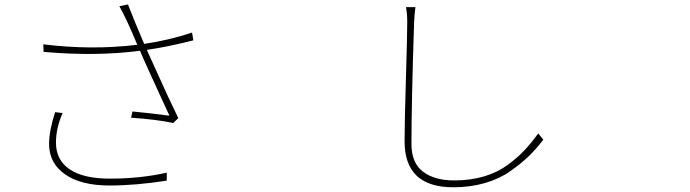

<svg xmlns="http://www.w3.org/2000/svg" viewBox="-20 -793 3040 846"><path d="M222.7 -298.8 255.9 -294.9Q226.6 -228.5 226.6 -164.1Q226.6 -87.9 287.1 -46.9Q347.7 -5.9 463.9 -5.9Q597.7 -5.9 714.8 -32.2V2.9Q578.1 24.4 462.9 24.4Q336.9 24.4 266.6 -24.9Q196.3 -74.2 196.3 -158.2Q196.3 -216.8 222.7 -298.8ZM826.2 -649.4 832 -615.2Q720.7 -586.9 627 -573.2Q637.7 -550.8 665 -489.3Q692.4 -427.7 719.2 -370.1Q746.1 -312.5 765.6 -272.5L743.2 -251Q670.9 -266.6 557.6 -274.4L563.5 -301.8Q638.7 -294.9 726.6 -283.2Q619.1 -515.6 597.7 -567.4L596.7 -569.3Q402.3 -543.9 171.9 -564.5L170.9 -597.7Q383.8 -571.3 585 -595.7Q537.1 -710.9 505.9 -765.6L543.9 -773.4Q571.3 -702.1 615.2 -599.6Q722.7 -615.2 826.2 -649.4Z M1768.6 -761.7H1810.5Q1806.6 -735.4 1804.7 -695.3Q1793 -343.8 1793 -158.2Q1793 -75.2 1843.8 -36.6Q1894.5 2 1981.4 2Q2052.7 2 2112.3 -15.6Q2171.9 -33.2 2216.3 -65.9Q2260.7 -98.6 2290.5 -130.4Q2320.3 -162.1 2351.6 -205.1L2374 -177.7Q2342.8 -136.7 2310.1 -105Q2277.3 -73.2 2229 -39.1Q2180.7 -4.9 2116.2 13.7Q2051.8 32.2 1977.5 32.2Q1762.7 32.2 1762.7 -169.9Q1762.7 -254.9 1768.6 -446.8Q1774.4 -638.7 1774.4 -695.3Q1774.4 -735.4 1768.6 -761.7Z"/></svg>

Font: Bpmf Zihi Sans ExtraLight
Style: ExtraLight
Weight: 250
Foundry: But Ko
Version: Version 1.320